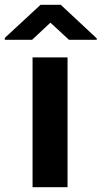

<svg xmlns="http://www.w3.org/2000/svg" viewBox="-77 -776 421 796"><path d="M209 -611 132 -682 56 -611H-57V-619L91 -756H175L324 -617V-611ZM58 -538H203V0H58Z"/></svg>

Font: Freesentation 8 ExtraBold
Style: Regular
Weight: 800
Designer: glyphs from Roboto by Christian Robertson / Hangul glyphs from Noto Sans CJK(Source Han Sans) by Jang Soo-young and Kang
Foundry: PT&
Version: Version 2.001